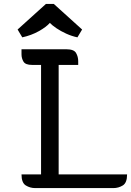

<svg xmlns="http://www.w3.org/2000/svg" viewBox="-20 -962 670 982"><path d="M90 -70H190V-630H144Q110 -630 100 -647Q90 -664 90 -684V-710H320Q358 -710 369 -691Q380 -672 380 -649V-630H280V-70H630Q630 -27 608 -13.5Q586 0 560 0H160Q134 0 112 -13.5Q90 -27 90 -70ZM400 -811 376 -771Q347 -777 318.5 -790Q290 -803 268 -818Q246 -833 235 -845Q217 -824 178.5 -802.5Q140 -781 94 -771L70 -811L215 -942H255Z"/></svg>

Font: Warnes
Style: Regular
Weight: 400
Designer: Eduardo Rodriguez Tunni
Foundry: Eduardo Rodriguez Tunni
Version: Version 1.002; ttfautohint (v1.8.4.7-5d5b);gftools[0.9.23]